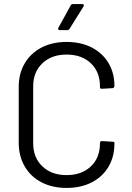

<svg xmlns="http://www.w3.org/2000/svg" viewBox="-20 -914 647 943"><path d="M72 -213V-488Q72 -553 101.5 -603Q131 -653 184 -680.5Q237 -708 307 -708Q377 -708 430 -681Q483 -654 512.5 -605Q542 -556 542 -492Q542 -487 539 -484Q536 -481 532 -481L481 -478Q471 -478 471 -484V-490Q471 -561 426 -603.5Q381 -646 307 -646Q233 -646 188 -603Q143 -560 143 -490V-210Q143 -140 188 -97Q233 -54 307 -54Q381 -54 426 -96.5Q471 -139 471 -210V-212Q471 -221 481 -221L532 -218Q542 -218 542 -214V-209Q542 -144 512.5 -94.5Q483 -45 430 -18Q377 9 307 9Q237 9 184 -18.5Q131 -46 101.5 -96.5Q72 -147 72 -213ZM267 -778 327 -887Q330 -894 339 -894H384Q390 -894 391.5 -890.5Q393 -887 390 -882L322 -773Q317 -766 310 -766H274Q268 -766 266 -769.5Q264 -773 267 -778Z"/></svg>

Font: Amber EN
Style: Regular
Weight: 400
Designer: Jeremy Tribby
Foundry: Tribby Type Co.
Version: Version 1.403 November 24, 2021